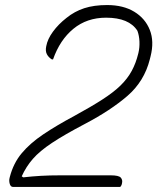

<svg xmlns="http://www.w3.org/2000/svg" viewBox="-20 -740 640 760"><path d="M404 -720Q468 -720 511.5 -693.5Q555 -667 573 -621.5Q591 -576 576 -517L573 -505Q551 -418 484.5 -360.5Q418 -303 317 -250Q235 -207 186 -174.5Q137 -142 110 -111Q83 -80 66 -42L72 -38Q108 -42 142 -44Q176 -46 221 -46H418Q450 -46 458 -37Q466 -28 463 -15Q462 -9 460 -5.5Q458 -2 456 0H32Q22 0 18.5 -12.5Q15 -25 18 -36L19 -40Q33 -94 66 -133.5Q99 -173 151 -208Q203 -243 274 -281Q340 -317 385 -346Q430 -375 457.5 -402Q485 -429 501.5 -459.5Q518 -490 527 -527L528 -531Q533 -552 532 -575.5Q531 -599 524 -618Q491 -670 400 -670Q324 -670 270.5 -626Q217 -582 190 -505H185Q172 -513 165.5 -525.5Q159 -538 163 -557Q168 -585 189.5 -614.5Q211 -644 243 -669Q275 -695 313.5 -707.5Q352 -720 404 -720Z"/></svg>

Font: Recursive Sn Csl St Lt
Style: Italic
Weight: 300
Italic angle: -15°
Version: Version 1.079;hotconv 1.0.112;makeotfexe 2.5.65598; ttfautoh